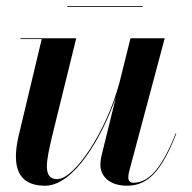

<svg xmlns="http://www.w3.org/2000/svg" viewBox="-20 -582 612 612"><path d="M194.5 -562.5V-560H434.5V-562.5ZM223 -460H45V-457.5H113L37.5 -141C20 -56 32.5 10 124 10C215.5 10 306 -145.5 349.5 -272.5L305 -91.5C302 -80.5 300 -66 300 -57C300 -21.5 327.5 10 385.5 10C455 10 497.5 -43 542 -156L540 -156.5C492 -36.5 450.5 0.5 404.5 0.5C394 0.5 389 -7 389 -16C389 -20.5 389.5 -27 391 -33L505 -460H396L361 -319.5C319 -162.5 217.5 -11 162.5 -11C115 -11 127.5 -68.5 146 -147.5Z"/></svg>

Font: Bodoni* 72pt Medium
Style: Italic
Weight: 500
Italic angle: -13°
Version: Version 2.3